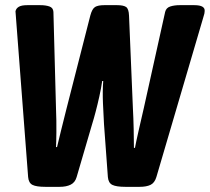

<svg xmlns="http://www.w3.org/2000/svg" viewBox="-20 -722 813 744"><path d="M156 2Q121 2 106 -5.5Q91 -13 89 -36L42 -652Q42 -657 41 -665.5Q40 -674 40 -678Q42 -689 52.5 -695.5Q63 -702 86 -702H136Q157 -702 171.5 -697Q186 -692 187 -676L197 -302Q199 -253 198.5 -209.5Q198 -166 197 -152H201Q206 -173 216.5 -216Q227 -259 238 -302L330 -662Q337 -688 348.5 -695Q360 -702 384 -702H434Q458 -702 468.5 -695Q479 -688 480 -661L495 -302Q497 -266 498 -222Q499 -178 499 -149H503Q507 -171 517 -215Q527 -259 537 -302L620 -676Q624 -692 640 -697Q656 -702 676 -702H733Q776 -702 773 -678Q773 -674 772 -669.5Q771 -665 767 -652L586 -36Q579 -13 563 -5.5Q547 2 521 2H466Q431 2 415.5 -5.5Q400 -13 398 -36L383 -241Q381 -274 379 -321.5Q377 -369 380 -408H376Q372 -380 365 -348.5Q358 -317 350.5 -288.5Q343 -260 337 -241L277 -36Q271 -15 254 -6.5Q237 2 211 2Z"/></svg>

Font: Asap Condensed
Style: Bold Italic
Weight: 700
Width: 3
Italic angle: -6°
Designer: Pablo Cosgaya
Foundry: Omnibus-Type
Version: Version 3.001; ttfautohint (v1.8.4.7-5d5b)